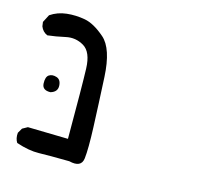

<svg xmlns="http://www.w3.org/2000/svg" viewBox="-77 -445 654 634"><g transform="rotate(15 250.0 -128.0)"><path d="M210.9 105.5Q140.6 104.5 106.9 105.5Q73.2 106.4 29.3 91.8Q20.5 78.1 22.5 58.6L32.2 42L49.8 32.2L187.5 35.2Q187.5 -148.4 185.5 -204.6Q183.6 -260.7 154.8 -277.8Q126 -294.9 93.3 -287.6Q60.5 -280.3 33.2 -277.3Q16.6 -284.2 9.8 -301.8L7.8 -316.4L21.5 -342.8Q45.9 -359.4 76.7 -362.8Q107.4 -366.2 139.2 -360.4Q170.9 -354.5 208.5 -321.8Q246.1 -289.1 251 -193.4Q255.9 -97.7 258.8 -23.9Q261.7 49.8 257.8 83Q253.9 116.2 210.9 105.5ZM91.8 -98.6Q63.5 -97.7 62.5 -120.6Q61.5 -143.6 72.3 -150.4Q83 -157.2 98.1 -152.3Q113.3 -147.5 114.3 -126.5Q115.2 -105.5 91.8 -98.6Z"/></g></svg>

Font: NaikaiFont
Style: Regular
Weight: 400
Version: Version 1.67